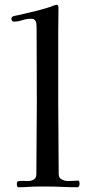

<svg xmlns="http://www.w3.org/2000/svg" viewBox="-20 -787 386 808"><path d="M315 -13Q315 -8 312.5 -3.5Q310 1 304 1Q273 1 241 -0.5Q209 -2 177 -2H142Q121 -2 100 -0.5Q79 1 58 1Q54 1 52.5 -2.5Q51 -6 51 -9Q51 -12 51 -15Q51 -18 52 -21Q54 -25 63.5 -25.5Q73 -26 83.5 -25.5Q94 -25 97 -25Q111 -25 122 -31.5Q133 -38 133 -54Q133 -131 134 -207.5Q135 -284 135 -360Q135 -438 134.5 -516.5Q134 -595 134 -673Q134 -680 133 -688.5Q132 -697 127 -702Q123 -707 119 -707.5Q115 -708 109 -708Q91 -708 73.5 -702Q56 -696 39 -696Q28 -696 28 -709Q28 -717 40.5 -720Q53 -723 60 -724Q95 -732 136 -742Q177 -752 210 -765Q212 -765 214 -766Q216 -767 217 -767Q223 -767 224.5 -763Q226 -759 226 -754Q226 -726 225.5 -698.5Q225 -671 225 -643V-363Q225 -286 226 -208.5Q227 -131 227 -54Q227 -38 240.5 -31.5Q254 -25 267 -25Q278 -25 288 -26Q298 -27 308 -27Q313 -27 314 -21.5Q315 -16 315 -13Z"/></svg>

Font: Kaisei Tokumin
Style: Regular
Weight: 400
Designer: Font-Kai, 金井和夫
Foundry: KAZUO KANAI
Version: Version 5.003